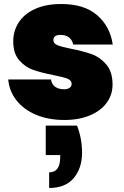

<svg xmlns="http://www.w3.org/2000/svg" viewBox="-20 -591 619 957"><path d="M21 -195H234Q238 -170 255.5 -158Q273 -146 300 -146Q317 -146 327 -153.5Q337 -161 337 -172Q337 -191 316 -199Q295 -207 245 -217Q184 -229 144.5 -243Q105 -257 75.5 -291Q46 -325 46 -385Q46 -437 73.5 -479.5Q101 -522 155 -546.5Q209 -571 286 -571Q400 -571 464.5 -515Q529 -459 542 -369H345Q340 -392 324 -404.5Q308 -417 281 -417Q264 -417 255 -410.5Q246 -404 246 -391Q246 -374 267 -365.5Q288 -357 334 -348Q395 -336 437 -321Q479 -306 510 -269.5Q541 -233 541 -169Q541 -119 512 -79Q483 -39 428.5 -16Q374 7 301 7Q221 7 159.5 -19Q98 -45 62 -91Q26 -137 21 -195ZM389 170Q389 247 347.5 296.5Q306 346 225 346V268Q280 268 280 193V182H208V35H364Q389 100 389 170Z"/></svg>

Font: Poppins Black A&M
Style: Regular
Weight: 900
Designer: Ninad Kale (Devanagari), Jonny Pinhorn (Latin)
Foundry: Indian Type Foundry
Version: 4.004